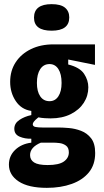

<svg xmlns="http://www.w3.org/2000/svg" viewBox="-20 -742 502 926"><path d="M206 164Q117 164 70 133Q23 102 23 52Q23 10 53 -19Q83 -48 131 -54V-73Q100 -72 74.5 -83Q49 -94 49 -121Q49 -147 73.5 -163.5Q98 -180 131 -187V-207Q83 -214 56 -254.5Q29 -295 29 -347Q29 -401 55.5 -441.5Q82 -482 129 -505Q176 -528 238 -528H438V-429L309 -455V-431Q365 -417 385.5 -386Q406 -355 406 -321Q406 -280 384 -246Q362 -212 321 -191.5Q280 -171 224 -171Q213 -171 196.5 -172Q180 -173 165 -176Q149 -163 143.5 -155.5Q138 -148 138 -143Q138 -132 152 -129.5Q166 -127 186 -127H264Q283 -127 312.5 -124.5Q342 -122 371 -111Q400 -100 419.5 -75Q439 -50 439 -4Q439 52 409 89Q379 126 326 145Q273 164 206 164ZM219 -254Q246 -254 261.5 -277.5Q277 -301 277 -342Q277 -385 261.5 -409Q246 -433 219 -433Q190 -433 174 -408.5Q158 -384 158 -342Q158 -301 174 -277.5Q190 -254 219 -254ZM210 54Q264 54 288 37Q312 20 312 -7Q312 -30 298 -40Q284 -50 266.5 -52Q249 -54 237 -54H177Q125 -32 125 6Q125 29 144.5 41.5Q164 54 210 54ZM229 -594Q144 -594 144 -657Q144 -722 229 -722Q273 -722 293.5 -705Q314 -688 314 -658Q314 -594 229 -594Z"/></svg>

Font: Bricolage Grotesque 10pt Condensed Bricolage Grotesque 10pt Condensed Regular
Style: Bold
Weight: 700
Width: 3
Designer: Mathieu Triay
Foundry: Atelier Triay
Version: Version 1.000; ttfautohint (v1.8.4.7-5d5b);gftools[0.9.32]